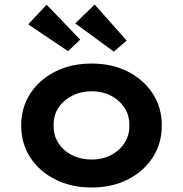

<svg xmlns="http://www.w3.org/2000/svg" viewBox="-20 -822 812 852"><path d="M387 10Q296 10 225.5 -25.5Q155 -61 114.5 -123Q74 -185 74 -265Q74 -345 114.5 -407Q155 -469 225.5 -504.5Q296 -540 387 -540Q477 -540 547 -504.5Q617 -469 657.5 -407Q698 -345 698 -265Q698 -185 657.5 -123Q617 -61 547 -25.5Q477 10 387 10ZM387 -114Q434 -114 472 -133.5Q510 -153 532.5 -187.5Q555 -222 554 -265Q555 -309 532.5 -343.5Q510 -378 472 -397.5Q434 -417 387 -417Q339 -417 300 -397Q261 -377 239 -343.5Q217 -310 218 -265Q217 -222 239 -187.5Q261 -153 300 -133.5Q339 -114 387 -114ZM485 -593 314 -718 400 -802 542 -642ZM282 -595 105 -714 187 -801 336 -646Z"/></svg>

Font: Lexend Exa SemiBold
Style: Regular
Weight: 600
Designer: Bonnie Shaver-Troup, Thomas Jockin
Foundry: Lexend
Version: Version 1.007